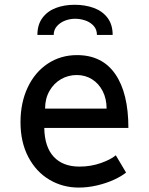

<svg xmlns="http://www.w3.org/2000/svg" viewBox="-20 -796 640 824"><path d="M68 -271.5Q68 -355.5 99 -421Q130 -486.5 185.2 -523Q240.5 -559.5 310.5 -559.5Q418.5 -559.5 474.8 -478Q531 -396.5 531 -247H170Q171.5 -165 210.8 -123Q250 -81 321 -81Q369.5 -81 412.8 -96.2Q456 -111.5 477 -129.5L521 -55.5Q501.5 -39.5 468.8 -24.5Q436 -9.5 396.2 -0.2Q356.5 9 318 9Q249 9 192 -24.8Q135 -58.5 101.5 -122.2Q68 -186 68 -271.5ZM309.5 -474Q272.5 -474 241.5 -456Q210.5 -438 192 -405.2Q173.5 -372.5 173.5 -330H437.5Q437.5 -372 420.8 -404.8Q404 -437.5 375 -455.8Q346 -474 309.5 -474ZM463.5 -646H396Q396 -669.5 382 -685Q368 -700.5 346.5 -708Q325 -715.5 302 -715.5Q281 -715.5 260 -707.8Q239 -700 224.8 -684.2Q210.5 -668.5 210.5 -646H140.5Q140.5 -690 162 -719Q183.5 -748 219.5 -761.8Q255.5 -775.5 300 -775.5Q345.5 -775.5 382.5 -762Q419.5 -748.5 441.5 -719.5Q463.5 -690.5 463.5 -646Z"/></svg>

Font: JuliaMono Medium
Style: Regular
Weight: 500
Monospace: yes
Designer: cormullion
Foundry: corm
Version: Version 0.054; ttfautohint (v1.8.4)